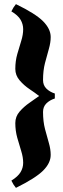

<svg xmlns="http://www.w3.org/2000/svg" viewBox="-20 -833 305 928"><path d="M245 -381V-357Q220 -349 204 -333Q188 -317 188 -292Q188 -246 197.5 -209.5Q207 -173 216 -142.5Q225 -112 225 -84Q225 -45 188.5 -8.5Q152 28 57 75Q45 61 35 40Q67 20 79.5 -1Q92 -22 92 -46Q92 -73 82.5 -103Q73 -133 63.5 -167Q54 -201 54 -238Q54 -270 75 -294Q96 -318 123 -336.5Q150 -355 169 -369Q150 -384 123 -402Q96 -420 75 -444.5Q54 -469 54 -500Q54 -538 63.5 -571.5Q73 -605 82.5 -635Q92 -665 92 -692Q92 -716 79.5 -737.5Q67 -759 35 -778Q45 -799 57 -813Q152 -767 188.5 -730Q225 -693 225 -654Q225 -627 216 -596Q207 -565 197.5 -528.5Q188 -492 188 -446Q188 -421 204 -405Q220 -389 245 -381Z"/></svg>

Font: Ruwudu
Style: Bold
Weight: 700
Designer: Becca Hirsbrunner Spalinger
Foundry: SIL International
Version: Version 3.000